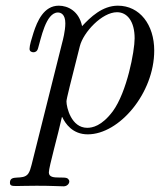

<svg xmlns="http://www.w3.org/2000/svg" viewBox="-20 -462 563 676"><path d="M15 181C15 191 20 193 37 193C52 193 74 192 109 192C166 192 185 194 204 194C216 194 224 185 224 177C224 173 222 170 219 167C214 163 204 163 194 163H188C170 163 152 162 152 145C152 126 185 10 198 -50H199C210 -27 235 11 289 11C400 11 523 -134 523 -284C523 -375 472 -442 395 -442C340 -442 298 -401 269 -370C258 -423 219 -442 187 -442C134 -442 111 -387 98 -347C91 -325 84 -302 84 -290C84 -280 93 -278 98 -278C104 -278 111 -281 114 -292C124 -324 141 -418 184 -418C194 -418 210 -412 210 -380C210 -353 201 -319 199 -312L91 119C88 130 85 142 79 150C60 175 15 150 15 181ZM214 -105C214 -114 229 -172 261 -299C273 -348 339 -419 392 -419C428 -419 454 -387 454 -327C454 -282 427 -138 377 -70C338 -18 305 -12 287 -12C231 -12 214 -84 214 -105Z"/></svg>

Font: CMU Serif
Style: Italic
Weight: 500
Italic angle: -14.04°
Version: Version 0.7.0